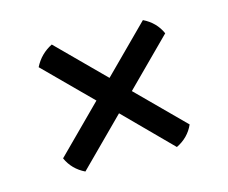

<svg xmlns="http://www.w3.org/2000/svg" viewBox="-63 -610 629 529"><g transform="rotate(-15 251.5 -346.0)"><path d="M432 -476 302 -346 432 -216Q417 -182 382 -165L252 -296L121 -165Q86 -182 71 -216L201 -346L71 -476Q88 -510 122 -527L252 -397L382 -527Q417 -510 432 -476Z"/></g></svg>

Font: Arima Koshi Bold
Style: Regular
Weight: 700
Designer: Joana Correia and Natanael Gama
Foundry: NDISCOVER
Version: Version 1.019;PS 001.019;hotconv 1.0.88;makeotf.lib2.5.64775